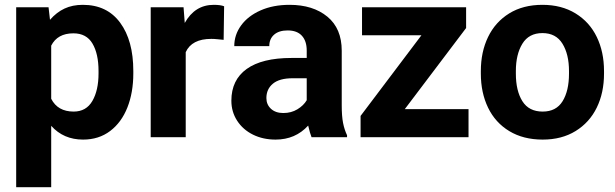

<svg xmlns="http://www.w3.org/2000/svg" viewBox="-20 -568 2546 795"><path d="M47 -538H181L187 -486Q214 -517 247 -532.5Q280 -548 323 -548Q423 -548 477.5 -474Q532 -400 532 -274V-264Q532 -185 507.5 -123Q483 -61 436 -25.5Q389 10 324 10Q243 10 192 -47V207H47ZM284 -430Q218 -430 192 -379V-159Q219 -106 285 -106Q337 -106 362.5 -150Q388 -194 388 -264V-274Q388 -345 363 -387.5Q338 -430 284 -430Z M604 -538H740L745 -473Q787 -548 865 -548Q893 -548 908 -542L906 -403Q895 -404 881 -405.5Q867 -407 855 -407Q774 -407 749 -352V0H604Z M1171 -442Q1135 -442 1115 -424.5Q1095 -407 1095 -377H950Q950 -424 978.5 -463Q1007 -502 1059 -525Q1111 -548 1179 -548Q1276 -548 1335.5 -499Q1395 -450 1395 -358V-131Q1395 -87 1400.5 -59Q1406 -31 1417 -8V0H1270Q1264 -14 1256 -48Q1203 10 1121 10Q1069 10 1027.5 -10.5Q986 -31 962 -68Q938 -105 938 -151Q938 -237 1001.5 -282.5Q1065 -328 1187 -328H1250V-359Q1250 -398 1230 -420Q1210 -442 1171 -442ZM1250 -153V-244H1192Q1137 -244 1110 -221.5Q1083 -199 1083 -162Q1083 -135 1102 -117.5Q1121 -100 1153 -100Q1186 -100 1211.5 -115.5Q1237 -131 1250 -153Z M1473 -88 1725 -422H1479V-538H1910V-452L1656 -116H1920V0H1473Z M2226 -548Q2305 -548 2363 -512.5Q2421 -477 2451 -415Q2481 -353 2481 -274V-263Q2481 -184 2451 -122.5Q2421 -61 2363.5 -25.5Q2306 10 2227 10Q2147 10 2089 -25Q2031 -60 2001 -122Q1971 -184 1971 -263V-274Q1971 -353 2001 -415Q2031 -477 2088.5 -512.5Q2146 -548 2226 -548ZM2227 -106Q2283 -106 2309.5 -149Q2336 -192 2336 -263V-274Q2336 -343 2309 -387Q2282 -431 2226 -431Q2170 -431 2143 -387Q2116 -343 2116 -274V-263Q2116 -192 2143 -149Q2170 -106 2227 -106Z"/></svg>

Font: Freesentation 8 ExtraBold
Style: Regular
Weight: 800
Designer: glyphs from Roboto by Christian Robertson / Hangul glyphs from Noto Sans CJK(Source Han Sans) by Jang Soo-young and Kang
Foundry: PT&
Version: Version 2.001